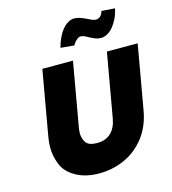

<svg xmlns="http://www.w3.org/2000/svg" viewBox="-136 -1065 1055 1181"><g transform="rotate(-15 392.0 -474.0)"><path d="M372 -705 300 -296Q297 -278 297 -262Q297 -229 314.5 -203Q332 -177 386 -177Q440 -177 473 -208.5Q506 -240 516 -296L588 -705H784L712 -296Q695 -199 642 -130.5Q589 -62 512.5 -27.5Q436 7 350 7Q264 7 202.5 -27.5Q141 -62 119.5 -116.5Q98 -171 98 -224Q98 -258 105 -296L177 -705ZM318 -801Q327 -836 340.5 -864Q354 -892 371 -912Q388 -932 407 -943Q426 -954 445 -954Q465 -954 483 -947.5Q501 -941 517.5 -933Q534 -925 548.5 -918.5Q563 -912 575 -912Q586 -912 594 -917Q602 -922 607.5 -928.5Q613 -935 616 -942.5Q619 -950 620 -955L705 -949Q698 -915 684.5 -887Q671 -859 654 -838.5Q637 -818 617 -806.5Q597 -795 576 -795Q557 -795 540.5 -801.5Q524 -808 509.5 -816Q495 -824 481.5 -830.5Q468 -837 455 -837Q448 -837 440 -832.5Q432 -828 425 -821Q418 -814 412.5 -806.5Q407 -799 405 -793Z"/></g></svg>

Font: Fz Poppins ExtBd
Style: Italic
Weight: 800
Italic angle: -10°
Designer: Ninad Kale (Devanagari), Jonny Pinhorn (Latin)
Foundry: Indian Type Foundry
Version: Vit hóa bi Vntype.Com & FontZin.Com